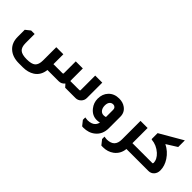

<svg xmlns="http://www.w3.org/2000/svg" viewBox="88 -1727 2961 2961"><g transform="rotate(45 1569.0 -246.0)"><path d="M1491 -460V-124Q1491 -73 1454.5 -36.5Q1418 0 1367 0H1142L1100 -47H1097Q1060 0 1000 0H755Q742 126 646 189Q567 239 457 239H369Q231 239 149 164Q69 91 69 -38V-191L147 -253H223V-57Q223 35 266 72.5Q309 110 413 110Q517 110 559 74Q603 35 603 -57V-345H757V-129H956Q970 -129 970 -143V-403H1124V-171Q1124 -158 1125 -129H1322Q1337 -129 1337 -143V-460Z M1901 1Q1868 9 1839 9Q1738 9 1671 -76Q1615 -146 1615 -235Q1615 -337 1677 -403Q1743 -472 1850 -472Q1931 -472 1986 -432Q2060 -380 2060 -285V-38V-36Q2060 99 1968 174Q1891 238 1774 238L1748 236L1685 157V104Q1688 105 1696 106Q1722 111 1742 111Q1827 109 1867 67Q1891 42 1901 1ZM1906 -284Q1906 -310 1889 -327Q1873 -343 1849 -343Q1811 -343 1789 -315.5Q1767 -288 1767 -239Q1767 -185 1793 -151.5Q1819 -118 1861 -118Q1882 -118 1906 -125Z M2480 -460V-129H2530V0H2478Q2467 115 2378 182Q2303 237 2202 237Q2191 237 2167 236L2104 157V104Q2107 105 2115 106Q2141 111 2161 111Q2244 109 2284 69Q2325 28 2325 -56V-460Z M3021 -731V-586L2849 -478Q2955 -426 3021 -326Q3082 -234 3082 -136Q3082 -77 3047 -38.5Q3012 0 2957 0H2523V-129H2912Q2926 -129 2926 -144Q2926 -222 2851 -291Q2763 -369 2654 -378Q2645 -379 2645 -388V-513Z"/></g></svg>

Font: Almarai ExtraBold
Style: Regular
Weight: 800
Designer: Boutros International 2019
Foundry: Created by Boutros International 2019
Version: Version 1.10